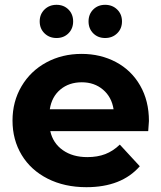

<svg xmlns="http://www.w3.org/2000/svg" viewBox="-20 -770 671 798"><path d="M596 -225H189Q200 -175 241 -146Q282 -117 343 -117Q385 -117 417.5 -129.5Q450 -142 478 -169L561 -79Q485 8 339 8Q248 8 178 -27.5Q108 -63 70 -126Q32 -189 32 -269Q32 -348 69.5 -411.5Q107 -475 172.5 -510.5Q238 -546 319 -546Q398 -546 462 -512Q526 -478 562.5 -414.5Q599 -351 599 -267Q599 -264 596 -225ZM187 -316H452Q444 -367 408 -397.5Q372 -428 320 -428Q267 -428 231 -398Q195 -368 187 -316ZM145 -681Q145 -711 165 -730.5Q185 -750 215 -750Q245 -750 264.5 -730.5Q284 -711 284 -681Q284 -651 264.5 -631.5Q245 -612 215 -612Q185 -612 165 -631.5Q145 -651 145 -681ZM348 -681Q348 -711 367.5 -730.5Q387 -750 417 -750Q447 -750 467 -730.5Q487 -711 487 -681Q487 -651 467 -631.5Q447 -612 417 -612Q387 -612 367.5 -631.5Q348 -651 348 -681Z"/></svg>

Font: Montserrat-Bold
Style: Bold
Weight: 700
Version: Version 7.200